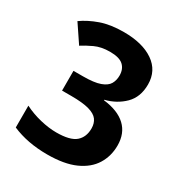

<svg xmlns="http://www.w3.org/2000/svg" viewBox="-173 -845 917 976"><g transform="rotate(30 286.0 -357.0)"><path d="M511 -554Q511 -480 466.5 -436Q422 -392 357 -376V-373Q443 -363 487.5 -321Q532 -279 532 -208Q532 -146 501.5 -96.5Q471 -47 407.5 -18.5Q344 10 244 10Q128 10 38 -29V-157Q84 -134 134.5 -122Q185 -110 228 -110Q309 -110 341.5 -138Q374 -166 374 -217Q374 -247 359 -267.5Q344 -288 306.5 -298.5Q269 -309 202 -309H148V-425H203Q269 -425 303.5 -437.5Q338 -450 350.5 -471.5Q363 -493 363 -521Q363 -559 339.5 -580.5Q316 -602 261 -602Q210 -602 172.5 -584.5Q135 -567 109 -550L39 -654Q81 -684 137.5 -704Q194 -724 272 -724Q382 -724 446.5 -679.5Q511 -635 511 -554Z"/></g></svg>

Font: Noto Sans Ethiopic
Style: Bold
Weight: 700
Designer: Monotype Design Team
Foundry: Monotype Imaging Inc.
Version: Version 2.102; ttfautohint (v1.8.4.7-5d5b)